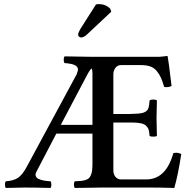

<svg xmlns="http://www.w3.org/2000/svg" viewBox="-20 -925 935 947"><path d="M410.2 -556.2 279.8 -309.1H436V-564.9Q436 -572.3 435.1 -575.2Q435.1 -585.4 430.2 -586.9Q418.5 -573.2 410.2 -556.2ZM111.8 -102.1 357.9 -558.1 360.8 -566.9Q377.9 -604.5 317.9 -611.8Q306.2 -613.8 297.9 -613.8Q297.4 -614.7 294.9 -622.1Q293 -638.2 297.9 -646V-647Q395.5 -645 420.9 -645H768.1Q784.7 -646 803.2 -648.9Q807.1 -648.9 807.1 -646Q810.5 -632.3 826.2 -501Q810.1 -492.7 790 -496.1Q780.8 -525.9 773.2 -542.7Q765.6 -559.6 752.7 -575.2Q739.7 -590.8 720.9 -597.4Q702.1 -604 674.8 -604H577.1Q560.1 -604 549.6 -590.6Q539.1 -577.1 539.1 -558.1V-362.8H621.1Q637.2 -362.8 643.1 -363.8Q674.8 -364.3 690.2 -370.4Q705.6 -376.5 710.9 -389.2Q716.3 -401.9 717.8 -429.2Q722.7 -434.1 735.8 -434.1Q749 -434.1 753.9 -429.2Q752 -369.6 752 -342.8Q752 -325.2 753.9 -254.9Q750 -251 735.8 -251Q721.7 -251 717.8 -254.9Q716.3 -273.9 713.4 -284.4Q710.4 -294.9 701.2 -304.2Q691.9 -313.5 674.1 -317.1Q656.2 -320.8 627 -320.8H539.1V-85Q539.1 -64.9 549.8 -52.5Q560.5 -40 577.1 -40H701.2Q798.8 -40 835 -169.9Q857.4 -174.8 874 -165Q858.4 -63 839.8 2Q769 0 721.2 0H486.8Q397.9 1 349.1 2Q344.7 -2.4 344.7 -14.4Q344.7 -26.4 349.1 -30.8Q369.1 -31.7 380.1 -32.7Q391.1 -33.7 402.3 -37.4Q413.6 -41 418.9 -46.4Q424.3 -51.8 428.7 -62.3Q433.1 -72.8 434.6 -86.7Q436 -100.6 436 -122.1V-266.1H257.8L160.2 -79.1Q156.2 -71.8 155.5 -65.9Q154.8 -60.1 157 -55.4Q159.2 -50.8 162.6 -47.4Q166 -43.9 172.4 -41.5Q178.7 -39.1 184.8 -37.1Q190.9 -35.2 199.5 -33.9Q208 -32.7 214.4 -32Q220.7 -31.2 229 -30.8Q233.4 -26.4 233.4 -14.4Q233.4 -2.4 229 2Q154.8 0 100.1 0Q83 0 8.8 2Q4.4 -2.4 4.4 -14.4Q4.4 -26.4 8.8 -30.8Q44.9 -33.2 67.1 -46.9Q89.4 -60.5 111.8 -102.1ZM375 -779.8 453.1 -902.8Q459 -904.8 467.8 -904.8Q501 -904.8 523.9 -881.8L528.8 -867.2L412.1 -757.8Q394.5 -740.2 379.9 -740.2Q374 -740.2 369.6 -744.4Q365.2 -748.5 365.2 -752.9Q365.2 -762.2 375 -779.8Z"/></svg>

Font: Common Serif Medium
Style: Regular
Weight: 500
Designer: Philipp H. Poll, Khaled Hosny
Foundry: Stefan Peev, Context Ltd.
Version: Version 1.026